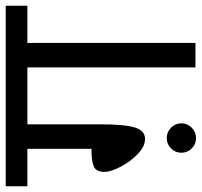

<svg xmlns="http://www.w3.org/2000/svg" viewBox="-57 -661 700 666"><g transform="rotate(-90 293.0 -328.0)"><path d="M477.1 -583V0H392.1V-583H194.8V-331.1Q194.8 -246.1 183.8 -210.4Q172.9 -174.8 144 -174.8Q118.2 -174.8 91.6 -200.4Q64.9 -226.1 47.4 -260Q29.8 -293.9 29.8 -315.9Q29.8 -343.8 47.9 -352.3Q65.9 -360.8 109.9 -360.8V-583H-20V-658.2H606V-583ZM96.2 -48.8Q96.2 -69.8 111.1 -84.7Q126 -99.6 147 -99.6Q168 -99.6 183.1 -84.7Q198.2 -69.8 198.2 -48.8Q198.2 -27.8 183.1 -12.9Q168 2 147 2Q126 2 111.1 -12.9Q96.2 -27.8 96.2 -48.8Z"/></g></svg>

Font: Sarala
Style: Regular
Weight: 400
Designer: Andres Torresi
Foundry: Huerta Tipografica
Version: Version 1.004;PS 001.003;hotconv 1.0.70;makeotf.lib2.5.58329